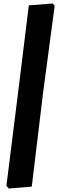

<svg xmlns="http://www.w3.org/2000/svg" viewBox="-20 -830 340 1106"><path d="M283 -810 295 -797 228 -294 163 245 30 256 17 240 82 -279 146 -799Z"/></svg>

Font: Alegreya Sans Black
Style: Italic
Weight: 900
Italic angle: -7°
Designer: Juan Pablo del Peral
Foundry: Huerta Tipografica
Version: Version 2.007